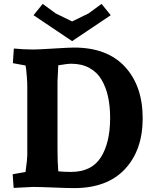

<svg xmlns="http://www.w3.org/2000/svg" viewBox="-20 -959 779 985"><path d="M360 -715Q530 -715 621 -616.5Q712 -518 712 -352Q712 -189 621 -91.5Q530 6 360 6Q328 6 254 3Q180 0 150 0L50 5L45 -65L111 -77Q120 -143 120 -163V-512Q120 -534 118 -562Q116 -590 114 -606L111 -623L46 -635L51 -710Q104 -705 151 -705Q175 -705 255 -710Q335 -715 360 -715ZM346 -632Q325 -632 279 -624Q275 -556 275 -542V-193Q275 -128 279 -80Q312 -77 344 -77Q450 -77 497.5 -152Q545 -227 545 -354Q545 -413 534.5 -462Q524 -511 501 -550Q478 -589 438.5 -610.5Q399 -632 346 -632ZM501 -939 548 -881 350 -748 152 -881 199 -939 266 -890 350 -849 434 -890Z"/></svg>

Font: Andada
Style: Bold
Weight: 700
Designer: Carolina Giovagnoli
Foundry: Carolina Giovagnoli
Version: Version 1.003